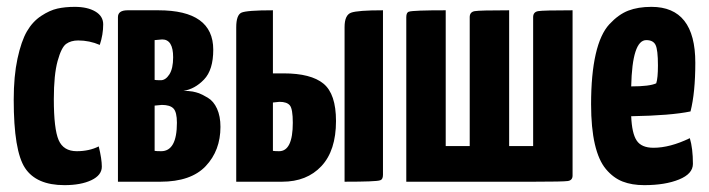

<svg xmlns="http://www.w3.org/2000/svg" viewBox="-20 -530 2068 560"><path d="M281 -459Q281 -429 271 -399Q241 -412 208 -412Q187 -412 173 -402Q159 -392 148 -352Q137 -312 137 -241Q137 -154 151 -121.5Q165 -89 204 -89Q240 -89 268 -103Q277 -66 277 -44Q277 -19 246.5 -4.5Q216 10 168 10Q86 10 53 -40Q20 -90 20 -239Q20 -308 31 -359Q42 -410 58.5 -438.5Q75 -467 100 -483.5Q125 -500 147.5 -505Q170 -510 198 -510Q235 -510 258 -496.5Q281 -483 281 -459Z M324 -480Q324 -500 352 -500H442Q602 -500 602 -385Q602 -326 575 -298Q548 -270 515 -265Q530 -265 542 -263Q552 -261 560.5 -258Q569 -255 586 -245Q603 -235 613 -213Q623 -191 623 -160Q623 -91 580 -45.5Q537 0 448 0H324ZM431 -297Q435 -296 449 -296Q463 -296 474 -313Q485 -330 485 -363Q485 -415 453 -415L431 -413ZM431 -90Q436 -89 450 -89Q496 -89 496 -172Q496 -203 486 -213.5Q476 -224 452 -224L431 -222Z M807 -316Q887 -316 923.5 -286Q960 -256 960 -177Q960 -91 917.5 -45.5Q875 0 803 0H669V-450Q669 -486 684 -493Q699 -500 776 -500V-316ZM1097 -20Q1097 -6 1088 -4Q1077 0 985 0V-451Q985 -486 1004 -493Q1023 -500 1097 -500ZM776 -90Q782 -89 794 -89Q834 -89 834 -172Q834 -212 825.5 -222.5Q817 -233 795 -233L776 -231Z M1650 -20Q1650 -19 1650 -18Q1650 -4 1636 -2Q1622 0 1538 0H1165V-480Q1165 -494 1173 -496Q1185 -500 1280 -500V-104H1350V-480Q1350 -495 1364.5 -497.5Q1379 -500 1465 -500V-104H1535V-480Q1535 -495 1549.5 -497.5Q1564 -500 1650 -500Z M1886 -99Q1934 -99 1992 -127Q2001 -97 2001 -52Q2001 -23 1960.5 -6.5Q1920 10 1859 10Q1823 10 1796 -0.5Q1769 -11 1747.5 -36.5Q1726 -62 1715 -109.5Q1704 -157 1704 -226Q1704 -313 1717.5 -372Q1731 -431 1757.5 -459.5Q1784 -488 1812.5 -499Q1841 -510 1880 -510Q2008 -510 2008 -347Q2008 -260 1994 -205Q1937 -193 1821 -191Q1823 -141 1837 -120Q1851 -99 1886 -99ZM1865 -413Q1824 -413 1821 -278Q1875 -278 1894 -287Q1899 -302 1899 -339Q1899 -385 1892 -399Q1885 -413 1865 -413Z"/></svg>

Font: Yanone Kaffeesatz Bold
Style: Regular
Weight: 700
Designer: Yanone (Cyrillic: Daniel Pouzeot)
Foundry: Yanone
Version: Version 1.003;PS 001.003;hotconv 1.0.88;makeotf.lib2.5.64775